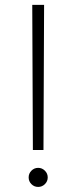

<svg xmlns="http://www.w3.org/2000/svg" viewBox="-20 -747 307 772"><path d="M157.3 -727.3 154.8 -143.8H112.2L109.7 -727.3ZM133.5 4.6Q117.5 4.6 106.4 -6.6Q95.2 -17.8 95.2 -33.7Q95.2 -49.4 106.4 -60.7Q117.5 -72.1 133.5 -72.1Q149.1 -72.1 160.5 -60.7Q171.9 -49.4 171.9 -33.7Q171.9 -17.8 160.5 -6.6Q149.1 4.6 133.5 4.6Z"/></svg>

Font: Inter UI Extra Light
Style: Regular
Weight: 200
Designer: Rasmus Andersson
Foundry: rsms
Version: 3.2;8d6f07862